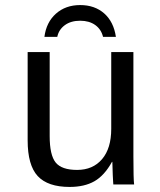

<svg xmlns="http://www.w3.org/2000/svg" viewBox="-20 -736 640 766"><path d="M178.2 -528.3V-193.4Q178.2 -117.2 202.1 -87.6Q226.1 -58.1 287.6 -58.1Q350.6 -58.1 387.2 -101.1Q423.8 -144 423.8 -222.2V-528.3H512.2V-112.8Q512.2 -20.5 515.1 0H432.1Q431.6 -2.4 431.2 -13.2Q430.7 -23.9 429.9 -37.8Q429.2 -51.8 428.2 -90.3H426.8Q396.5 -35.6 356.7 -12.9Q316.9 9.8 257.8 9.8Q170.9 9.8 130.6 -33.4Q90.3 -76.7 90.3 -176.3V-528.3ZM299.8 -715.8Q357.9 -715.8 395.8 -682.4Q433.6 -648.9 442.4 -588.9H391.1Q383.8 -619.1 359.9 -636.2Q335.9 -653.3 299.8 -653.3Q262.7 -653.3 238.5 -635.5Q214.4 -617.7 208.5 -588.9H157.2Q164.6 -647 203.1 -681.4Q241.7 -715.8 299.8 -715.8Z"/></svg>

Font: Liberation Mono
Style: Regular
Weight: 400
Monospace: yes
Designer: Steve Matteson
Foundry: Ascender Corporation
Version: Version 2.1.5